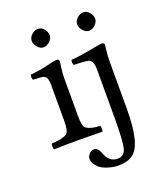

<svg xmlns="http://www.w3.org/2000/svg" viewBox="-165 -812 970 1143"><g transform="rotate(-20 320.0 -240.5)"><path d="M441.9 -649.9Q441.9 -670.9 460.4 -688Q479 -705.1 500 -705.1Q522 -705.1 538.1 -686Q554.2 -667 554.2 -645Q554.2 -626 536.1 -607.9Q518.1 -589.8 496.1 -589.8Q476.1 -589.8 459 -608.9Q441.9 -627.9 441.9 -649.9ZM547.9 -84Q547.9 39.1 530.5 106.4Q513.2 173.8 479 199Q444.8 224.1 384.8 224.1Q356 224.1 322 213.6Q288.1 203.1 269 187Q236.8 158.2 236.8 127.9Q236.8 110.8 250.5 96.9Q264.2 83 276.9 83Q304.7 83 316.9 115.2Q339.8 184.1 395 184.1Q439 184.1 450 138.4Q460.9 92.8 460.9 -51.8V-363.8Q460.9 -397 445.8 -415Q439 -422.9 418.5 -425.5Q397.9 -428.2 339.8 -430.2Q332 -446.3 337.9 -462.9Q394 -466.8 456.1 -479Q526.9 -493.2 542 -493.2Q546.9 -493.2 551.5 -489Q556.2 -484.9 556.2 -480Q556.2 -474.1 552 -443.1Q547.9 -412.1 547.9 -372.1ZM259.8 -133.8Q259.8 -68.8 277.8 -57.1Q304.7 -37.1 363.8 -35.2Q367.7 -30.3 367.9 -16.1Q368.2 -2 363.8 2Q277.8 0 217.8 0Q142.6 0 59.1 2Q54.2 -2 54.2 -15.9Q54.2 -29.8 59.1 -35.2Q128.9 -38.1 154.8 -57.1Q172.9 -71.3 172.9 -133.8V-363.8Q172.9 -400.9 162.1 -415Q155.3 -422.9 143.1 -425.5Q130.9 -428.2 82 -430.2Q74.2 -446.3 80.1 -462.9Q150.4 -470.2 194.3 -481.9Q236.8 -493.2 255.9 -493.2Q260.7 -493.2 265.4 -489Q270 -484.9 270 -480Q270 -474.1 264.9 -442.6Q259.8 -411.1 259.8 -372.1ZM153.8 -649.9Q153.8 -670.9 172.4 -688Q190.9 -705.1 211.9 -705.1Q233.9 -705.1 250 -686Q266.1 -667 266.1 -645Q266.1 -626 248 -607.9Q230 -589.8 208 -589.8Q188 -589.8 170.9 -608.9Q153.8 -627.9 153.8 -649.9Z"/></g></svg>

Font: Linux Libertine Mono
Style: Mono
Weight: 400
Designer: Philipp H. Poll
Foundry: Philipp H. Poll
Version: Version 5.1.7 ; ttfautohint (v0.9)